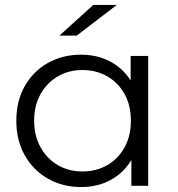

<svg xmlns="http://www.w3.org/2000/svg" viewBox="-20 -751 718 776"><path d="M308 5Q233 5 173.5 -29Q114 -63 80 -123.5Q46 -184 46 -263Q46 -343 80 -403Q114 -463 173.5 -496.5Q233 -530 308 -530Q377 -530 431.5 -499Q486 -468 518.5 -408.5Q551 -349 551 -263Q551 -178 519 -118Q487 -58 432.5 -26.5Q378 5 308 5ZM313 -58Q369 -58 413.5 -83.5Q458 -109 483.5 -155.5Q509 -202 509 -263Q509 -325 483.5 -371Q458 -417 413.5 -442.5Q369 -468 313 -468Q258 -468 214 -442.5Q170 -417 144 -371Q118 -325 118 -263Q118 -202 144 -155.5Q170 -109 214 -83.5Q258 -58 313 -58ZM511 0V-158L518 -264L508 -370V-525H579V0ZM220 -607 357 -731H452L290 -607Z"/></svg>

Font: MOST Montserrat
Style: Regular
Weight: 400
Designer: Julieta Ulanovsky
Foundry: Julieta Ulanovsky
Version: Version 8.000;March 11, 2024;FontCreator 15.0.0.2926 64-bit